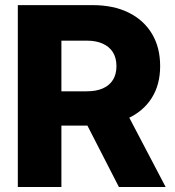

<svg xmlns="http://www.w3.org/2000/svg" viewBox="-20 -748 700 768"><path d="M51.3 0V-727.5H350.1Q433.6 -727.5 494.1 -697.8Q554.7 -668 587.6 -613.3Q620.6 -558.6 620.6 -483.4Q620.6 -409.2 586.7 -355.7Q552.7 -302.2 490.2 -273.9Q427.7 -245.6 342.8 -245.6H156.2V-382.8H327.1Q365.2 -382.8 391.6 -394.5Q418 -406.2 431.9 -428.7Q445.8 -451.2 445.8 -483.4Q445.8 -516.1 431.9 -538.6Q418 -561 391.4 -573.2Q364.7 -585.4 327.1 -585.4H225.6V0ZM455.6 0 286.1 -330.6H469.2L642.6 0Z"/></svg>

Font: Inter 24pt ExtraBold
Style: Regular
Weight: 800
Designer: Rasmus Andersson
Foundry: rsms
Version: Version 4.001;git-66647c0bb